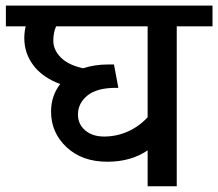

<svg xmlns="http://www.w3.org/2000/svg" viewBox="-35 -646 757 666"><path d="M477.1 0V-124.5Q419.4 -85 337.4 -85Q249.5 -85 195.8 -135.5Q142.1 -186 142.1 -258.8Q142.1 -313.5 173.8 -354.5Q112.3 -377.4 80.8 -419.4Q49.3 -461.4 49.3 -513.7Q49.3 -535.6 54.2 -554.7H-14.6V-626.5H702.1V-554.7H578.1V0ZM326.2 -172.4Q369.1 -172.4 408.2 -189.7Q447.3 -207 477.1 -239.3V-554.7H159.7Q149.9 -533.7 149.9 -504.9Q149.9 -473.1 175.8 -446.8Q201.7 -420.4 253.4 -409.2Q293 -422.4 341.8 -422.4H360.4L375.5 -341.3H367.2Q300.8 -341.3 268.1 -314.5Q235.4 -287.6 235.4 -249Q235.4 -215.3 260.5 -193.8Q285.6 -172.4 326.2 -172.4Z"/></svg>

Font: Khula Semibold
Style: Regular
Weight: 600
Designer: Erin McLaughlin, Steve Matteson
Version: Version 1.000;PS 1.0;hotconv 1.0.72;makeotf.lib2.5.5900